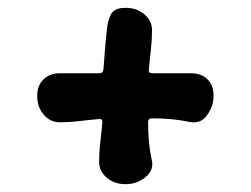

<svg xmlns="http://www.w3.org/2000/svg" viewBox="-20 -495 640 490"><path d="M253 -421Q255 -443 263.5 -459Q272 -475 300 -475H301Q329 -475 348.5 -458.5Q368 -442 368 -418Q368 -393 365 -367.5Q362 -342 360 -318Q358 -308 369 -308Q394 -308 418.5 -308Q443 -308 468 -308Q494 -308 509.5 -292.5Q525 -277 525 -251V-250Q525 -224 508.5 -201Q492 -178 463 -184Q439 -189 415.5 -191Q392 -193 368 -193Q358 -193 358 -183Q358 -158 360 -134.5Q362 -111 367 -88Q374 -62 352 -43.5Q330 -25 301 -25H300Q272 -25 252.5 -41.5Q233 -58 233 -82Q233 -108 236 -132.5Q239 -157 241 -181Q243 -193 231 -191Q207 -189 182.5 -186Q158 -183 132 -183Q108 -183 91.5 -202.5Q75 -222 75 -250V-251Q75 -277 91 -292.5Q107 -308 132 -308Q158 -308 183 -308Q208 -308 233 -308Q243 -308 244 -318Q246 -344 248 -370Q250 -396 253 -421Z"/></svg>

Font: Winky Sans Black
Style: Regular
Weight: 900
Designer: Simon Atzbach
Foundry: typofactur
Version: Version 1.205